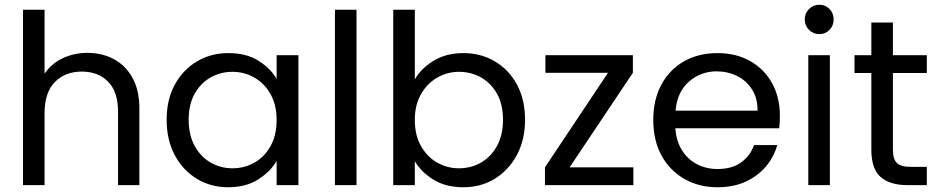

<svg xmlns="http://www.w3.org/2000/svg" viewBox="-20 -781 3963 810"><path d="M478 -310Q478 -394 436 -436.5Q394 -479 325 -479Q255 -479 211.5 -435Q168 -391 168 -303V0H77V-740H168V-470Q196 -512 244 -535Q292 -558 349 -558Q410 -558 459.5 -532Q509 -506 538.5 -453.5Q568 -401 568 -323V0H478Z M683 -276Q683 -361 717.5 -424Q752 -487 811 -522Q870 -557 943 -557Q1020 -557 1071.5 -524Q1123 -491 1147 -448V-548H1239V0H1147V-102Q1122 -58 1070 -24.5Q1018 9 942 9Q869 9 810 -27Q751 -63 717 -127Q683 -191 683 -276ZM1147 -275Q1147 -338 1121.5 -383.5Q1096 -429 1053.5 -453.5Q1011 -478 961 -478Q911 -478 869 -454.5Q827 -431 801.5 -386Q776 -341 776 -276Q776 -211 801.5 -165Q827 -119 869 -95Q911 -71 961 -71Q1011 -71 1053.5 -95Q1096 -119 1121.5 -165Q1147 -211 1147 -275Z M1393 -740H1484V0H1393Z M1730 -446Q1756 -492 1809 -524.5Q1862 -557 1935 -557Q2009 -557 2068 -522Q2127 -487 2161 -424Q2195 -361 2195 -276Q2195 -191 2160.5 -127Q2126 -63 2067.5 -27Q2009 9 1935 9Q1860 9 1808 -23.5Q1756 -56 1730 -101V0H1639V-740H1730ZM2102 -276Q2102 -341 2076.5 -386Q2051 -431 2009 -454.5Q1967 -478 1916 -478Q1867 -478 1824.5 -453.5Q1782 -429 1756 -383.5Q1730 -338 1730 -275Q1730 -211 1756 -165Q1782 -119 1824.5 -95Q1867 -71 1916 -71Q1967 -71 2009 -95Q2051 -119 2076.5 -165Q2102 -211 2102 -276Z M2650 -474 2383 -75H2652V0H2279V-75L2545 -474H2281V-548H2650Z M3259 -169Q3245 -119 3211.5 -79Q3178 -39 3126.5 -15Q3075 9 3007 9Q2929 9 2867.5 -26Q2806 -61 2771 -124.5Q2736 -188 2736 -275Q2736 -361 2770.5 -424.5Q2805 -488 2866 -522.5Q2927 -557 3007 -557Q3086 -557 3145.5 -523Q3205 -489 3237.5 -429.5Q3270 -370 3270 -295Q3270 -280 3269.5 -267Q3269 -254 3267 -240H2829Q2833 -185 2857.5 -146.5Q2882 -108 2921 -88Q2960 -68 3007 -68Q3069 -68 3107.5 -96.5Q3146 -125 3161 -169ZM3003 -480Q2937 -480 2887 -437Q2837 -394 2830 -314H3176Q3176 -367 3152.5 -404Q3129 -441 3089.5 -460.5Q3050 -480 3003 -480Z M3437 -637Q3411 -637 3393 -655Q3375 -673 3375 -699Q3375 -725 3393 -743Q3411 -761 3437 -761Q3462 -761 3479.5 -743Q3497 -725 3497 -699Q3497 -673 3479.5 -655Q3462 -637 3437 -637ZM3390 -548H3481V0H3390Z M3585 -473V-548H3656V-686H3747V-548H3890V-473H3747V-150Q3747 -109 3764 -93Q3781 -77 3823 -77H3890V0H3808Q3735 0 3695.5 -34Q3656 -68 3656 -150V-473Z"/></svg>

Font: Poppins
Style: Regular
Weight: 400
Designer: Ninad Kale (Devanagari), Jonny Pinhorn (Latin)
Version: Version 5.002